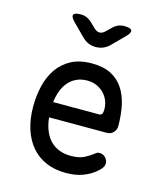

<svg xmlns="http://www.w3.org/2000/svg" viewBox="-117 -874 834 972"><g transform="rotate(15 300.0 -387.5)"><path d="M459 -132Q478 -132 490.5 -118.5Q503 -105 503 -88Q503 -79 498.5 -70.5Q494 -62 482 -50Q466 -35 448 -24Q430 -13 409.5 -5Q389 3 366.5 6.5Q344 10 319 10Q261 10 215.5 -9.5Q170 -29 138.5 -65.5Q107 -102 90 -154.5Q73 -207 73 -272Q73 -329 85.5 -381.5Q98 -434 125.5 -473.5Q153 -513 197 -536.5Q241 -560 305 -560Q365 -560 405 -539.5Q445 -519 469.5 -482Q494 -445 504.5 -395.5Q515 -346 515 -287Q515 -269 502 -254.5Q489 -240 468 -240H165Q169 -200 182 -169.5Q195 -139 215 -119.5Q235 -100 261.5 -90Q288 -80 320 -80Q365 -80 391.5 -94Q418 -108 433 -120Q441 -127 446 -129.5Q451 -132 459 -132ZM165 -320H409Q414 -320 419.5 -326Q425 -332 425 -353Q425 -374 417 -395Q409 -416 393.5 -432.5Q378 -449 355.5 -459.5Q333 -470 305 -470Q274 -470 249.5 -459Q225 -448 207.5 -428Q190 -408 179.5 -380.5Q169 -353 165 -320ZM186 -785Q203 -785 217 -779Q231 -773 243 -762L271 -735Q285 -721 300 -721Q315 -721 329 -735L356 -761Q368 -773 382.5 -779Q397 -785 414 -785Q448 -785 453 -773Q458 -761 434 -737L372 -675Q357 -660 339 -652.5Q321 -645 300 -645Q279 -645 261.5 -652.5Q244 -660 229 -675L166 -738Q143 -761 148 -773Q153 -785 186 -785Z"/></g></svg>

Font: Maple Mono NF CN
Style: Regular
Weight: 400
Monospace: yes
Designer: subframe7536
Version: Version 7.000